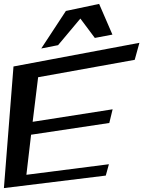

<svg xmlns="http://www.w3.org/2000/svg" viewBox="-52 -928 733 982"><path d="M489 -30 505 -88 83 -34 107 -239 507 -299 524 -369 115 -305 143 -533 637 -622 661 -709 17 -588 -32 34ZM159 -680 245 -697 359 -833 433 -734 523 -751 455 -908 285 -872Z"/></svg>

Font: Gamestation Warped
Style: Italic
Weight: 400
Designer: Jonas Hecksher
Foundry: Jonas Hecksher, Playtypeª, e-types AS
Version: Version 1.003